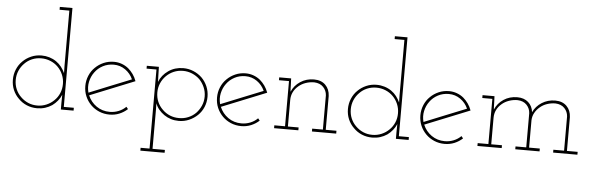

<svg xmlns="http://www.w3.org/2000/svg" viewBox="-57 -955 4362 1410"><g transform="rotate(5 2124.0 -250.0)"><path d="M499 0V-21H425V-750H332V-729H404V-379Q404 -342 404 -323.5Q404 -305 405 -268Q394 -292 378 -313Q362 -334 339 -350Q316 -366 288 -374.5Q260 -383 230 -383Q189 -383 153.5 -367.5Q118 -352 92 -326Q65 -300 50 -264Q35 -228 35 -188Q35 -147 50 -112Q65 -77 92 -51Q118 -24 153.5 -9Q189 6 230 6Q261 6 288.5 -2.5Q316 -11 340 -27Q362 -43 379 -64Q396 -85 406 -109Q406 -94 405.5 -80Q405 -66 405 -51V0ZM230 -362Q265 -362 297 -349Q329 -336 353 -312Q377 -288 390.5 -256Q404 -224 404 -188Q404 -151 390.5 -119.5Q377 -88 353 -65Q329 -41 297 -27.5Q265 -14 230 -14Q193 -14 162 -27.5Q131 -41 107 -65Q83 -88 69.5 -119.5Q56 -151 56 -188Q56 -224 69.5 -255.5Q83 -287 107 -311Q130 -335 161.5 -348.5Q193 -362 230 -362Z M764 -362Q811 -362 849 -335.5Q887 -309 906 -266Q829 -235 751.5 -204Q674 -173 596 -141Q585 -182 593.5 -221.5Q602 -261 625 -292Q648 -324 684 -343Q720 -362 764 -362ZM896 -46 883 -62Q860 -39 829 -26.5Q798 -14 764 -14Q708 -14 665.5 -44Q623 -74 603 -122Q686 -156 768 -188.5Q850 -221 933 -255Q923 -283 907 -305.5Q891 -328 871 -345Q849 -363 821.5 -373Q794 -383 764 -383Q723 -383 687.5 -367.5Q652 -352 626 -326Q599 -300 584 -264Q569 -228 569 -188Q569 -147 584 -112Q599 -77 626 -50Q652 -24 687.5 -9Q723 6 764 6Q803 6 836.5 -8Q870 -22 896 -46Z M1013 250H1192V229H1101V-57Q1101 -70 1100.5 -82Q1100 -94 1100 -107Q1109 -82 1126 -61.5Q1143 -41 1166 -25Q1189 -9 1216.5 -0.5Q1244 8 1275 8Q1315 8 1350.5 -7.5Q1386 -23 1413 -49Q1440 -75 1455 -110.5Q1470 -146 1470 -187Q1470 -227 1455 -262.5Q1440 -298 1413 -325Q1386 -351 1350.5 -366Q1315 -381 1275 -381Q1213 -381 1165.5 -348Q1118 -315 1098 -264Q1098 -291 1096.5 -319.5Q1095 -348 1095 -375H1006V-354H1079V229H1013ZM1275 -361Q1310 -361 1342 -347.5Q1374 -334 1398 -311Q1421 -287 1435 -255Q1449 -223 1449 -187Q1449 -150 1435 -118.5Q1421 -87 1398 -63Q1374 -39 1342.5 -26Q1311 -13 1275 -13Q1238 -13 1207 -26Q1176 -39 1152 -63Q1127 -87 1113.5 -118.5Q1100 -150 1100 -187Q1100 -223 1113.5 -254.5Q1127 -286 1151 -310Q1175 -334 1206.5 -347.5Q1238 -361 1275 -361Z M1735 -362Q1782 -362 1820 -335.5Q1858 -309 1877 -266Q1800 -235 1722.5 -204Q1645 -173 1567 -141Q1556 -182 1564.5 -221.5Q1573 -261 1596 -292Q1619 -324 1655 -343Q1691 -362 1735 -362ZM1867 -46 1854 -62Q1831 -39 1800 -26.5Q1769 -14 1735 -14Q1679 -14 1636.5 -44Q1594 -74 1574 -122Q1657 -156 1739 -188.5Q1821 -221 1904 -255Q1894 -283 1878 -305.5Q1862 -328 1842 -345Q1820 -363 1792.5 -373Q1765 -383 1735 -383Q1694 -383 1658.5 -367.5Q1623 -352 1597 -326Q1570 -300 1555 -264Q1540 -228 1540 -188Q1540 -147 1555 -112Q1570 -77 1597 -50Q1623 -24 1658.5 -9Q1694 6 1735 6Q1774 6 1807.5 -8Q1841 -22 1867 -46Z M2156 0V-21H2077V-216Q2077 -248 2090 -274.5Q2103 -301 2127 -321Q2149 -340 2179 -350.5Q2209 -361 2242 -361Q2285 -359 2309 -333.5Q2333 -308 2335 -273V-21H2256V0H2435V-21H2356V-270Q2354 -320 2323 -351Q2292 -382 2238 -382Q2182 -382 2138 -353Q2094 -324 2074 -277Q2073 -291 2072.5 -301.5Q2072 -312 2072 -326L2070 -375H1982V-354H2056V-21H1977V0Z M2969 0V-21H2895V-750H2802V-729H2874V-379Q2874 -342 2874 -323.5Q2874 -305 2875 -268Q2864 -292 2848 -313Q2832 -334 2809 -350Q2786 -366 2758 -374.5Q2730 -383 2700 -383Q2659 -383 2623.5 -367.5Q2588 -352 2562 -326Q2535 -300 2520 -264Q2505 -228 2505 -188Q2505 -147 2520 -112Q2535 -77 2562 -51Q2588 -24 2623.5 -9Q2659 6 2700 6Q2731 6 2758.5 -2.5Q2786 -11 2810 -27Q2832 -43 2849 -64Q2866 -85 2876 -109Q2876 -94 2875.5 -80Q2875 -66 2875 -51V0ZM2700 -362Q2735 -362 2767 -349Q2799 -336 2823 -312Q2847 -288 2860.5 -256Q2874 -224 2874 -188Q2874 -151 2860.5 -119.5Q2847 -88 2823 -65Q2799 -41 2767 -27.5Q2735 -14 2700 -14Q2663 -14 2632 -27.5Q2601 -41 2577 -65Q2553 -88 2539.5 -119.5Q2526 -151 2526 -188Q2526 -224 2539.5 -255.5Q2553 -287 2577 -311Q2600 -335 2631.5 -348.5Q2663 -362 2700 -362Z M3234 -362Q3281 -362 3319 -335.5Q3357 -309 3376 -266Q3299 -235 3221.5 -204Q3144 -173 3066 -141Q3055 -182 3063.5 -221.5Q3072 -261 3095 -292Q3118 -324 3154 -343Q3190 -362 3234 -362ZM3366 -46 3353 -62Q3330 -39 3299 -26.5Q3268 -14 3234 -14Q3178 -14 3135.5 -44Q3093 -74 3073 -122Q3156 -156 3238 -188.5Q3320 -221 3403 -255Q3393 -283 3377 -305.5Q3361 -328 3341 -345Q3319 -363 3291.5 -373Q3264 -383 3234 -383Q3193 -383 3157.5 -367.5Q3122 -352 3096 -326Q3069 -300 3054 -264Q3039 -228 3039 -188Q3039 -147 3054 -112Q3069 -77 3096 -50Q3122 -24 3157.5 -9Q3193 6 3234 6Q3273 6 3306.5 -8Q3340 -22 3366 -46Z M3655 0V-21H3576V-216Q3576 -248 3589 -274.5Q3602 -301 3626 -321Q3648 -340 3678 -350.5Q3708 -361 3741 -361Q3784 -359 3808 -333.5Q3832 -308 3834 -273V-21H3755V0H3934V-21H3855V-222Q3856 -252 3870 -277.5Q3884 -303 3907 -322Q3929 -341 3958.5 -351Q3988 -361 4020 -361Q4063 -359 4087 -333.5Q4111 -308 4113 -273V-21H4034V0H4213V-21H4134V-270Q4132 -320 4101 -351Q4070 -382 4017 -382Q3962 -382 3918.5 -354.5Q3875 -327 3854 -282Q3849 -327 3818 -354.5Q3787 -382 3737 -382Q3680 -382 3636.5 -353Q3593 -324 3573 -277Q3572 -291 3571.5 -301.5Q3571 -312 3571 -326L3569 -375H3481V-354H3555V-21H3476V0Z"/></g></svg>

Font: Josefin Slab ExtraLight
Style: Regular
Weight: 250
Designer: Santiago Orozco
Foundry: Typemade
Version: Version 2.000